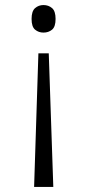

<svg xmlns="http://www.w3.org/2000/svg" viewBox="-20 -561 345 760"><path d="M173 -350 191 179H115L132 -350ZM152 -541Q172 -541 186 -529Q200 -517 200 -486Q200 -455 186 -443.5Q172 -432 152 -432Q133 -432 119 -443.5Q105 -455 105 -486Q105 -517 119 -529Q133 -541 152 -541Z"/></svg>

Font: Noto Serif Thai Light
Style: Regular
Weight: 300
Version: Version 2.001